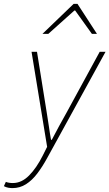

<svg xmlns="http://www.w3.org/2000/svg" viewBox="-104 -744 562 986"><path d="M-40 222Q-50 222 -61.5 220Q-73 218 -84 212L-74 190Q-59 196 -38 196Q7 196 45.5 157Q84 118 116 54L138 10L58 -478H86L136 -166Q142 -132 147 -95.5Q152 -59 158 -26H162Q180 -61 199.5 -96.5Q219 -132 238 -166L408 -478H438L138 68Q114 112 87.5 147Q61 182 29.5 202Q-2 222 -40 222ZM114 -570 274 -724H294L394 -570H368L282 -690H278L144 -570Z"/></svg>

Font: Source Sans 3 VF
Style: Italic
Weight: 200
Italic angle: -11°
Designer: Paul D. Hunt
Foundry: Adobe Systems Incorporated
Version: Version 3.042;hotconv 1.0.118;makeotfexe 2.5.65603